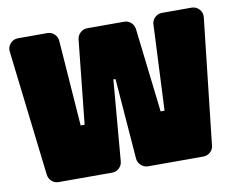

<svg xmlns="http://www.w3.org/2000/svg" viewBox="-74 -768 1064 865"><g transform="rotate(-10 457.5 -335.0)"><path d="M80.1 -42 12.2 -617.2Q9.8 -638.2 23.9 -654.1Q38.1 -669.9 59.1 -669.9H192.9Q211.4 -669.9 225.1 -657.2Q238.8 -644.5 240.2 -626L269 -233.9H287.1L327.1 -618.2Q329.6 -636.2 343 -648.2Q356.4 -660.2 375 -660.2H543Q561 -660.2 574.2 -648.2Q587.4 -636.2 589.8 -618.2L634.8 -233.9H652.8L670.9 -625Q671.4 -643.6 685.3 -656.7Q699.2 -669.9 717.8 -669.9H853Q874 -669.9 888.2 -654.1Q902.3 -638.2 899.9 -617.2L835.9 -42Q834.5 -24.4 820.8 -12.2Q807.1 0 789.1 0H537.1Q518.6 0 504.4 -12.7Q490.2 -25.4 488.8 -43.9L460 -412.1L450.2 -413.1L418.9 -43.9Q417.5 -25.4 404.1 -12.7Q390.6 0 372.1 0H127Q108.9 0 95.7 -12Q82.5 -23.9 80.1 -42Z"/></g></svg>

Font: Don José
Style: Regular
Weight: 900
Designer: Cristian Tournier
Version: Version 1.000